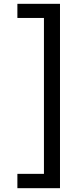

<svg xmlns="http://www.w3.org/2000/svg" viewBox="-20 -831 425 1005"><path d="M71 154V79H210V-737H71V-811H294V154Z"/></svg>

Font: HostGroteskRegular
Style: Regular
Weight: 400
Designer: Doukan Karapınar based on Poppins by Indian Type Foundry, Jonny Pinhorn
Foundry: Element Type
Version: Version 1.001; ttfautohint (v1.8.4.7-5d5b)